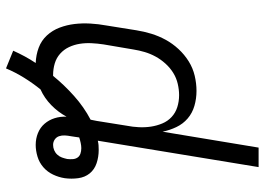

<svg xmlns="http://www.w3.org/2000/svg" viewBox="-141 -634 882 640"><g transform="rotate(90 300.0 -314.0)"><path d="M208 107 149 83Q158 63 168 44.5Q178 26 190 8Q163 7 139 -2Q115 -11 98 -29.5Q81 -48 72 -72Q63 -96 60 -121.5Q57 -147 58.5 -174Q60 -201 65 -228L81 -328Q85 -353 92.5 -377.5Q100 -402 112.5 -425Q125 -448 143.5 -468Q162 -488 184.5 -502Q207 -516 232.5 -522Q258 -528 283 -528Q309 -528 333 -521Q357 -514 375 -498.5Q393 -483 403.5 -461Q414 -439 419 -415L472 -735H537L449 -199Q457 -201 464.5 -201.5Q472 -202 480 -202Q503 -202 524 -195Q545 -188 558 -172Q571 -156 574 -133.5Q577 -111 574 -89Q571 -69 562 -50Q553 -31 537.5 -17.5Q522 -4 502 2Q482 8 463 8Q442 8 423.5 0.5Q405 -7 392.5 -21.5Q380 -36 374 -55Q368 -74 369 -95Q354 -67 330.5 -44Q307 -21 278 -8Q257 18 239 47Q221 76 208 107ZM230 -50Q231 -50 231.5 -50Q232 -50 233 -50Q263 -87 300 -120Q337 -153 379 -175Q380 -180 381 -185Q382 -190 383 -195L399 -295Q403 -315 404 -336Q405 -357 402 -376.5Q399 -396 391.5 -414Q384 -432 370 -445Q356 -458 337 -464Q318 -470 297 -470Q279 -470 259.5 -465.5Q240 -461 223 -450.5Q206 -440 192 -424.5Q178 -409 168.5 -391.5Q159 -374 153.5 -355.5Q148 -337 145 -318L128 -218Q125 -198 124 -178Q123 -158 126 -139Q129 -120 137 -103Q145 -86 159 -73.5Q173 -61 191.5 -55.5Q210 -50 230 -50ZM463 -50Q472 -50 480.5 -53.5Q489 -57 495.5 -64Q502 -71 505 -79.5Q508 -88 510 -97Q511 -106 510.5 -115Q510 -124 505.5 -131Q501 -138 492.5 -141Q484 -144 474 -144Q466 -144 456.5 -142Q447 -140 438 -137V-136Q437 -129 436 -122Q435 -115 434 -109Q432 -99 431.5 -89Q431 -79 434 -70Q437 -61 445 -55.5Q453 -50 463 -50Z"/></g></svg>

Font: Iosevka SS04 Light Extended
Style: Italic
Weight: 300
Width: 7
Italic angle: -9°
Monospace: yes
Designer: Belleve Invis
Foundry: Belleve Invis
Version: Version 19.0.0; ttfautohint (v1.8.4)